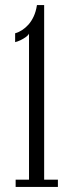

<svg xmlns="http://www.w3.org/2000/svg" viewBox="-20 -741 292 761"><path d="M42 0V-29H95V-608Q92.5 -601.5 82.5 -594.2Q72.5 -587 60.8 -581.5Q49 -576 40 -574V-609Q54 -613 67.2 -621.5Q80.5 -630 92.5 -643.2Q104.5 -656.5 113.5 -675.8Q122.5 -695 126.5 -721H155V-29H209.5V0Z"/></svg>

Font: Imbue 24pt Light
Style: Regular
Weight: 300
Designer: Tyler Finck
Foundry: Etcetera Type Company
Version: Version 1.102